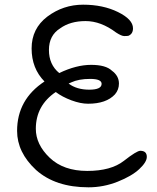

<svg xmlns="http://www.w3.org/2000/svg" viewBox="-20 -785 671 820"><path d="M233 -473Q306 -508 369 -508Q432 -508 458 -483Q488 -461 488 -428Q488 -402 471 -382Q434 -342 356 -342Q324 -342 285 -356.5Q246 -371 218 -392Q133 -334 133 -235Q133 -168 192 -111.5Q251 -55 352.5 -55Q454 -55 509 -98Q564 -141 579 -141Q607 -141 607 -115Q607 -93 575 -63Q543 -33 482.5 -9Q422 15 358 15Q217 15 134 -59Q53 -134 53 -226Q53 -360 170 -437Q115 -493 115 -578Q115 -663 182 -714Q250 -765 335 -765Q420 -765 484 -733.5Q548 -702 548 -664Q548 -640 528 -632Q522 -631 510.5 -631Q499 -631 476 -646Q411 -695 345.5 -695Q280 -695 237 -664Q189 -634 189 -571.5Q189 -509 233 -473ZM284 -433 273 -428Q308 -402 361 -402Q414 -402 414 -427Q414 -448 365 -448Q316 -448 284 -433Z"/></svg>

Font: Delius Swash Caps
Style: Regular
Weight: 400
Designer: Natalia Raices
Foundry: Natalia Raices
Version: Version 1.002